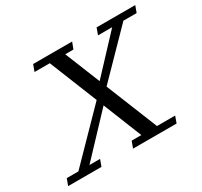

<svg xmlns="http://www.w3.org/2000/svg" viewBox="-139 -848 1087 1033"><g transform="rotate(-30 404.5 -331.5)"><path d="M8.8 0 23.9 -41H96.2L373.5 -324.7L253.9 -622.1H159.2L174.3 -663.1H416.5L400.9 -622.1H350.1L438 -404.3L641.6 -622.1H553.7L568.4 -663.1H808.6L793.5 -622.1H711.4L455.6 -360.4L584.5 -41H697.3L682.6 0H412.1L427.2 -41H487.3L391.1 -280.8L165 -41H231L215.8 0Z"/></g></svg>

Font: Elstob 6pt
Style: Italic
Weight: 400
Italic angle: -20°
Designer: Peter S. Baker
Version: Version 1.015